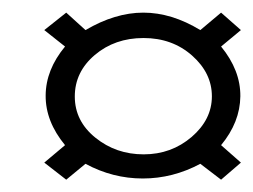

<svg xmlns="http://www.w3.org/2000/svg" viewBox="-20 -384 405 307"><path d="M209.5 -323.2Q163.6 -323.2 131.6 -296.1Q99.6 -269 99.6 -229.7Q99.6 -190.4 132.6 -163.8Q165.5 -137.2 209.7 -137.2Q253.9 -137.2 286.4 -165Q318.8 -192.9 318.8 -230Q318.8 -267.1 287.1 -295.2Q255.4 -323.2 209.5 -323.2ZM116.7 -335.9Q164.1 -363.8 209.2 -363.8Q254.4 -363.8 300.3 -335.9L333.5 -363.8L365.2 -335.9L333.5 -309.6Q364.7 -271.5 364.3 -230Q363.8 -188.5 333.5 -151.9L365.2 -124L333.5 -96.7L300.3 -122.1Q256.3 -98.6 208.3 -98.6Q160.2 -98.6 116.7 -122.1L85.9 -96.7L50.8 -124L84 -151.9Q52.7 -189.9 53 -231.2Q53.2 -272.5 84 -309.6L50.8 -335.9L85.9 -363.8Z"/></svg>

Font: RIT Meera New
Style: Regular
Weight: 400
Designer: Hussain K H
Foundry: RIT
Version: 1.6.2